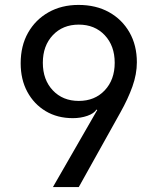

<svg xmlns="http://www.w3.org/2000/svg" viewBox="-20 -760 640 780"><path d="M195 0 375 -313 372 -315Q362 -299 335 -289.5Q308 -280 276 -280Q213 -280 165.5 -308.5Q118 -337 91 -387Q64 -437 64 -503Q64 -574 94 -627Q124 -680 177 -710Q230 -740 299 -740Q370 -740 423 -710.5Q476 -681 506 -628.5Q536 -576 536 -507Q536 -459 518 -408.5Q500 -358 469 -303L300 0ZM300 -350Q365 -350 405.5 -393Q446 -436 446 -505Q446 -574 405.5 -617Q365 -660 300 -660Q235 -660 194.5 -617Q154 -574 154 -505Q154 -436 194.5 -393Q235 -350 300 -350Z"/></svg>

Font: JetBrainsMonoNL NF
Style: Regular
Weight: 400
Designer: Philipp Nurullin, Konstantin Bulenkov
Foundry: JetBrains
Version: Version 2.304; ttfautohint (v1.8.4.7-5d5b);Nerd Fonts 3.2.1